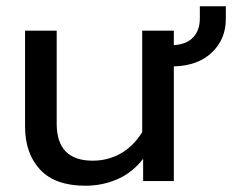

<svg xmlns="http://www.w3.org/2000/svg" viewBox="-20 -578 758 613"><path d="M60 -174V-480H161V-183Q161 -65 276 -65Q324 -65 364.5 -87.5Q405 -110 434 -156V-480H535V-434Q575 -436 596.5 -458.5Q618 -481 618 -519V-558H701V-517Q701 -453 656.5 -410.5Q612 -368 535 -366V0H437V-71Q402 -26 354 -5.5Q306 15 253 15Q156 15 108 -36.5Q60 -88 60 -174Z"/></svg>

Font: Prompt
Style: Regular
Weight: 400
Designer: Katatrad Team
Foundry: CadsonDemak
Version: Version 1.001